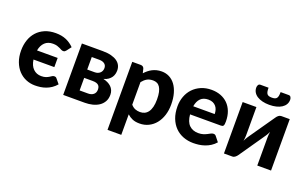

<svg xmlns="http://www.w3.org/2000/svg" viewBox="-97 -1184 2882 1809"><g transform="rotate(20 1344.0 -280.0)"><path d="M432.5 -404.5Q426.5 -397 420.5 -392.5Q414.5 -388 404 -388Q393.5 -388 384 -393Q374.5 -398 362.2 -404.2Q350 -410.5 333.2 -415.5Q316.5 -420.5 292 -420.5Q241.5 -420.5 211 -391.2Q180.5 -362 171 -309.5H378V-217.5H169Q177.5 -158 209.8 -126.8Q242 -95.5 289.5 -95.5Q318 -95.5 335.5 -102Q353 -108.5 365.2 -116Q377.5 -123.5 387 -130Q396.5 -136.5 409 -136.5Q425.5 -136.5 434 -124L471.5 -78.5Q449.5 -53 424.5 -36.2Q399.5 -19.5 372.8 -9.8Q346 0 318.5 3.8Q291 7.5 264 7.5Q216.5 7.5 174 -10.2Q131.5 -28 99.5 -62Q67.5 -96 48.8 -145.5Q30 -195 30 -258.5Q30 -315 46.5 -363.5Q63 -412 95 -447.5Q127 -483 174.2 -503.2Q221.5 -523.5 283.5 -523.5Q342.5 -523.5 387 -504.5Q431.5 -485.5 467 -449.5Z M761.5 -92.5Q796 -92.5 816.2 -110Q836.5 -127.5 836.5 -157.5Q836.5 -170 833.5 -181.2Q830.5 -192.5 822.2 -200.8Q814 -209 799.5 -213.8Q785 -218.5 762 -218.5H677V-92.5ZM677 -427.5V-302H751Q784 -302 804.5 -320.8Q825 -339.5 825 -369.5Q825 -380.5 821.5 -390.8Q818 -401 809.2 -409.2Q800.5 -417.5 786.2 -422.5Q772 -427.5 751 -427.5ZM755 -515.5Q804.5 -515.5 840.5 -506Q876.5 -496.5 900 -479.8Q923.5 -463 934.8 -440Q946 -417 946 -390Q946 -373.5 941.8 -355.5Q937.5 -337.5 926.8 -321.5Q916 -305.5 897.5 -292Q879 -278.5 850.5 -271Q875 -265.5 895.8 -255.5Q916.5 -245.5 931.5 -231Q946.5 -216.5 955 -196.8Q963.5 -177 963.5 -152.5Q963.5 -112.5 946.8 -83.5Q930 -54.5 902 -36Q874 -17.5 837.8 -8.8Q801.5 0 762.5 0H546V-515.5Z M1189 -136Q1208.5 -113.5 1231.2 -104.5Q1254 -95.5 1280 -95.5Q1305 -95.5 1325.5 -105Q1346 -114.5 1360.8 -134.8Q1375.5 -155 1383.5 -186.5Q1391.5 -218 1391.5 -261.5Q1391.5 -304.5 1384.8 -334.5Q1378 -364.5 1365.8 -383Q1353.5 -401.5 1336 -409.8Q1318.5 -418 1297 -418Q1260.5 -418 1235.8 -403.8Q1211 -389.5 1189 -362ZM1181 -448Q1196.5 -465 1214 -479.2Q1231.5 -493.5 1251.5 -503.8Q1271.5 -514 1294.5 -519.8Q1317.5 -525.5 1344.5 -525.5Q1386 -525.5 1420.8 -507.8Q1455.5 -490 1480.5 -456.2Q1505.5 -422.5 1519.5 -373.5Q1533.5 -324.5 1533.5 -261.5Q1533.5 -203.5 1517.8 -154.2Q1502 -105 1473 -69Q1444 -33 1403.2 -12.8Q1362.5 7.5 1312.5 7.5Q1270.5 7.5 1241.2 -5Q1212 -17.5 1189 -39V166.5H1051V-515.5H1136Q1162 -515.5 1170.5 -491.5Z M1949 -318.5Q1949 -340 1943.2 -359.5Q1937.5 -379 1925 -394Q1912.5 -409 1893.5 -417.8Q1874.5 -426.5 1848 -426.5Q1798.5 -426.5 1770.5 -398.5Q1742.5 -370.5 1734 -318.5ZM1732 -236.5Q1738.5 -164 1773.2 -130.5Q1808 -97 1864 -97Q1892.5 -97 1913.2 -103.8Q1934 -110.5 1949.8 -118.8Q1965.5 -127 1978.2 -133.8Q1991 -140.5 2003.5 -140.5Q2019.5 -140.5 2028.5 -128.5L2068.5 -78.5Q2046.5 -53 2020 -36.2Q1993.5 -19.5 1965 -9.8Q1936.5 0 1907.5 3.8Q1878.5 7.5 1851.5 7.5Q1797.5 7.5 1750.8 -10.2Q1704 -28 1669.2 -62.8Q1634.5 -97.5 1614.5 -149Q1594.5 -200.5 1594.5 -268.5Q1594.5 -321 1611.8 -367.5Q1629 -414 1661.5 -448.5Q1694 -483 1740.5 -503.2Q1787 -523.5 1845.5 -523.5Q1895 -523.5 1936.8 -507.8Q1978.5 -492 2008.8 -462Q2039 -432 2055.8 -388.2Q2072.5 -344.5 2072.5 -288.5Q2072.5 -273 2071 -263Q2069.5 -253 2066 -247Q2062.5 -241 2056.5 -238.8Q2050.5 -236.5 2041 -236.5Z M2630 -515.5V0H2492V-283.5Q2492 -295 2493.2 -309.8Q2494.5 -324.5 2497 -339Q2485.5 -314 2473.5 -296.5Q2472.5 -295.5 2464.5 -283.5Q2456.5 -271.5 2443.5 -252.8Q2430.5 -234 2414.2 -210.5Q2398 -187 2381 -162.5Q2341.5 -105.5 2291.5 -33Q2287.5 -27 2282.2 -21.2Q2277 -15.5 2270.8 -10.5Q2264.5 -5.5 2257.5 -2.5Q2250.5 0.5 2242.5 0.5H2158V-515H2296V-231.5Q2296 -219.5 2294.5 -204.5Q2293 -189.5 2290.5 -175Q2296.5 -188 2302.5 -199Q2308.5 -210 2314.5 -218.5Q2315 -219.5 2323.2 -231.5Q2331.5 -243.5 2344.5 -262.2Q2357.5 -281 2373.8 -304.5Q2390 -328 2407 -352.5Q2446.5 -409.5 2497 -482Q2504.5 -494 2517.2 -504.8Q2530 -515.5 2546 -515.5ZM2401.5 -648Q2419.5 -648 2431.2 -651.8Q2443 -655.5 2449.8 -664.5Q2456.5 -673.5 2459.2 -688.2Q2462 -703 2462 -725.5H2543.5Q2558 -725.5 2564.8 -713.5Q2571.5 -701.5 2571.5 -688Q2571.5 -662 2559.2 -641.2Q2547 -620.5 2524.5 -606Q2502 -591.5 2470.8 -583.8Q2439.5 -576 2401.5 -576Q2363.5 -576 2332.2 -583.8Q2301 -591.5 2278.5 -606Q2256 -620.5 2243.8 -641.2Q2231.5 -662 2231.5 -688Q2231.5 -701.5 2238.2 -713.5Q2245 -725.5 2259.5 -725.5H2341Q2341 -703 2343.8 -688.2Q2346.5 -673.5 2353.2 -664.5Q2360 -655.5 2371.8 -651.8Q2383.5 -648 2401.5 -648Z"/></g></svg>

Font: Lato 2
Style: Regular
Weight: 800
Designer: Lukasz Dziedzic with Adam Twardoch and Botio Nikoltchev
Foundry: tyPoland Lukasz Dziedzic
Version: Version 2.015; 2015-08-06; http://www.latofonts.com/